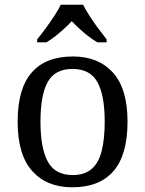

<svg xmlns="http://www.w3.org/2000/svg" viewBox="-20 -786 617 816"><path d="M287 10Q179 10 117 -59Q55 -128 55 -269Q55 -409 114.5 -477.5Q174 -546 290 -546Q398 -546 460 -477.5Q522 -409 522 -269Q522 -128 462.5 -59Q403 10 287 10ZM289 -42Q339 -42 369 -67.5Q399 -93 412 -144Q425 -195 425 -269Q425 -381 394 -437Q363 -493 288 -493Q213 -493 182.5 -437Q152 -381 152 -269Q152 -157 183 -99.5Q214 -42 289 -42ZM138 -619Q154 -638 173 -664Q192 -690 210 -717Q228 -744 238 -766H333Q344 -744 361.5 -717Q379 -690 398.5 -664Q418 -638 433 -619V-606H394Q375 -617 355.5 -632Q336 -647 318 -663.5Q300 -680 285 -696Q270 -680 252 -663.5Q234 -647 215 -632Q196 -617 177 -606H138Z"/></svg>

Font: Noto Serif Malayalam
Style: Regular
Weight: 400
Designer: Indian type Foundry, Jelle Bosma, Monotype Design Team
Foundry: Monotype Imaging Inc.
Version: Version 2.103